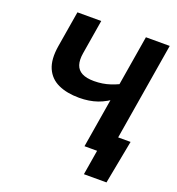

<svg xmlns="http://www.w3.org/2000/svg" viewBox="-155 -852 1041 1132"><g transform="rotate(20 366.0 -286.0)"><path d="M317.4 -257.3Q240.7 -257.3 186.5 -282.2Q132.3 -307.1 108.6 -361.1Q85 -415 99.1 -501.5L136.7 -727.5H286.1L250.5 -512.2Q243.2 -468.3 252.9 -438.7Q262.7 -409.2 290.8 -394.5Q318.8 -379.9 366.2 -379.9Q420.4 -379.9 467.8 -395.8Q515.1 -411.6 550.8 -434.1L534.2 -333.5Q482.9 -293 431.6 -275.1Q380.4 -257.3 317.4 -257.3ZM445.8 0 566.4 -727.5H715.8L595.2 0ZM499 156.2 524.9 0H482.4L502 -116.7H692.4L640.6 156.2Z"/></g></svg>

Font: Inter 16pt
Style: Bold Italic
Weight: 700
Italic angle: -9.3988°
Version: Version 4.001;git-66647c0bb